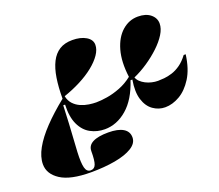

<svg xmlns="http://www.w3.org/2000/svg" viewBox="-121 -689 1225 1075"><g transform="rotate(-20 491.5 -151.0)"><path d="M250 215Q128 215 69.5 177Q11 139 11 81Q11 37 38.5 -12.5Q66 -62 117.5 -116Q169 -170 240 -227Q240 -295 248.5 -349Q257 -403 276 -440.5Q295 -478 326 -497.5Q357 -517 403 -517Q452 -517 484 -498Q516 -479 516 -448Q516 -420 495.5 -390Q475 -360 439.5 -331.5Q404 -303 356.5 -278.5Q309 -254 256 -236Q262 -207 279.5 -188.5Q297 -170 320.5 -160Q344 -150 368 -146.5Q392 -143 411 -143Q438 -143 476 -149Q514 -155 555 -171Q596 -187 631 -215Q619 -308 638 -375Q657 -442 698.5 -478.5Q740 -515 793 -515Q840 -515 867.5 -492.5Q895 -470 895 -437Q895 -407 874.5 -374Q854 -341 819.5 -308.5Q785 -276 743.5 -248Q702 -220 659 -201Q664 -187 676 -175.5Q688 -164 704.5 -155.5Q721 -147 740 -142.5Q759 -138 777 -138Q792 -138 814 -140Q836 -142 861.5 -150Q887 -158 912.5 -176Q938 -194 961 -225H973Q962 -141 928.5 -88Q895 -35 851.5 -10Q808 15 765 15Q726 15 693.5 -8Q661 -31 646.5 -77.5Q632 -124 644 -194H633Q599 -90 538 -37.5Q477 15 405 15Q359 15 320.5 -6Q282 -27 260.5 -73Q239 -119 242 -191H231Q229 -132 226 -82Q223 -32 220.5 9Q218 50 216 83Q213 146 220.5 175Q228 204 252 204Q274 204 282.5 182Q291 160 291 104Q291 71 322.5 54.5Q354 38 415 38Q473 38 503.5 56.5Q534 75 534 110Q534 145 496 168.5Q458 192 393.5 203.5Q329 215 250 215Z"/></g></svg>

Font: Kalnia SemiExpanded
Style: Bold
Weight: 700
Width: 6
Designer: Frida Medrano
Foundry: Frida Medrano
Version: Version 1.105